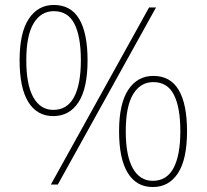

<svg xmlns="http://www.w3.org/2000/svg" viewBox="-20 -744 833 774"><path d="M197 -724Q266 -724 299.5 -667Q333 -610 333 -501Q333 -388 296.5 -332Q260 -276 195 -276Q129 -276 94 -333Q59 -390 59 -501Q59 -612 96 -668Q133 -724 197 -724ZM609 -714 213 0H185L581 -714ZM197 -699Q145 -699 115.5 -650Q86 -601 86 -501Q86 -402 114.5 -351.5Q143 -301 195 -301Q251 -301 278.5 -352.5Q306 -404 306 -501Q306 -597 280 -648Q254 -699 197 -699ZM598 -438Q667 -438 700.5 -381Q734 -324 734 -215Q734 -102 697.5 -46Q661 10 596 10Q530 10 495 -47Q460 -104 460 -215Q460 -326 497 -382Q534 -438 598 -438ZM598 -413Q546 -413 516.5 -364Q487 -315 487 -215Q487 -116 515.5 -65.5Q544 -15 596 -15Q652 -15 679.5 -66.5Q707 -118 707 -215Q707 -311 681 -362Q655 -413 598 -413Z"/></svg>

Font: Noto Sans Thai Looped UI Thin
Style: Regular
Weight: 100
Designer: Cadson Demak Team
Foundry: Cadson Demak Co., Ltd.
Version: Version 1.000; ttfautohint (v1.8.4.7-5d5b)